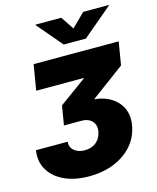

<svg xmlns="http://www.w3.org/2000/svg" viewBox="-143 -864 945 1153"><g transform="rotate(-15 330.0 -287.5)"><path d="M267.6 194.8Q176.8 194.8 112.3 164.3Q47.9 133.8 17.3 80.8Q-13.2 27.8 -2.4 -39.6H194.8Q191.9 -17.6 202.4 -0.2Q212.9 17.1 233.4 26.9Q253.9 36.6 281.2 36.6Q310.1 36.6 332.5 26.1Q355 15.6 369.4 -4.6Q383.8 -24.9 388.7 -52.2Q393.1 -76.7 384.8 -96.4Q376.5 -116.2 356.7 -127.9Q336.9 -139.6 306.2 -139.6H198.2L218.3 -259.3L385.7 -380.9V-384.3H91.3L117.7 -542.5H646.5L622.6 -398.9L347.7 -195.3L336.4 -240.7Q421.9 -253.4 483.6 -229Q545.4 -204.6 575.2 -154.1Q605 -103.5 593.8 -36.6Q582 35.2 536.9 86.9Q491.7 138.7 422.4 166.7Q353 194.8 267.6 194.8ZM350.1 -768.6 404.3 -687.5 486.3 -768.6H646L645.5 -765.6L460.4 -609.4H322.8L189.9 -765.6L190.4 -768.6Z"/></g></svg>

Font: Inter 16pt Black
Style: Italic
Weight: 900
Italic angle: -9.3988°
Version: Version 4.001;git-66647c0bb